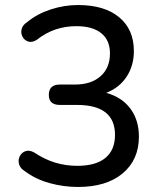

<svg xmlns="http://www.w3.org/2000/svg" viewBox="-20 -734 640 763"><path d="M290 9Q232 9 176.5 -6.5Q121 -22 80 -53Q61 -64 56 -80.5Q51 -97 58 -112Q65 -127 80.5 -133Q96 -139 116 -128Q158 -100 200 -87.5Q242 -75 287 -75Q361 -75 399 -106.5Q437 -138 437 -198Q437 -317 286 -317H218Q174 -317 174 -357Q174 -398 218 -398H278Q342 -398 379.5 -431Q417 -464 417 -522Q417 -574 382.5 -602Q348 -630 283 -630Q240 -630 201 -617Q162 -604 125 -575Q107 -564 92 -569Q77 -574 69.5 -588Q62 -602 66 -618.5Q70 -635 89 -647Q128 -679 181.5 -696.5Q235 -714 290 -714Q395 -714 453.5 -665.5Q512 -617 512 -531Q512 -473 483 -429Q454 -385 402 -365Q464 -348 498 -302.5Q532 -257 532 -191Q532 -99 467.5 -45Q403 9 290 9Z"/></svg>

Font: Chiron GoRound TC
Style: Regular
Weight: 400
Designer: Ryoko NISHIZUKA 西塚涼子 (kana, bopomofo & ideographs); Paul D. Hunt (Latin, Greek & Cyrillic); Sandoll Communications 산돌커뮤니
Foundry: Adobe
Version: Version 1.000;hotconv 1.1.1;makeotfexe 2.6.0